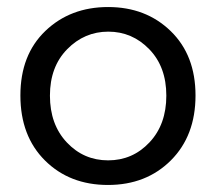

<svg xmlns="http://www.w3.org/2000/svg" viewBox="-20 -519 615 546"><path d="M466 -63Q396 7 287 7Q178 7 108 -62.5Q38 -132 38 -247.5Q38 -363 109 -431Q180 -499 287.5 -499Q395 -499 465.5 -430.5Q536 -362 536 -247.5Q536 -133 466 -63ZM122 -247Q122 -165 170 -114Q218 -63 287.5 -63Q357 -63 405 -114Q453 -165 453 -247Q453 -329 404.5 -379Q356 -429 288 -429Q220 -429 171 -379Q122 -329 122 -247Z"/></svg>

Font: Sanchez
Style: Regular
Weight: 400
Designer: Daniel Hernández
Foundry: LatinoType
Version: Version 1.001